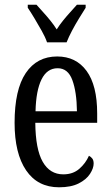

<svg xmlns="http://www.w3.org/2000/svg" viewBox="-20 -786 471 816"><path d="M231 10Q140 10 91 -62Q42 -134 42 -264Q42 -405 89.5 -475.5Q137 -546 223 -546Q303 -546 348 -484.5Q393 -423 393 -304V-264H130Q131 -152 161.5 -98.5Q192 -45 249 -45Q290 -45 317 -68.5Q344 -92 358 -124Q366 -120 372 -112.5Q378 -105 378 -91Q378 -71 362.5 -47Q347 -23 314.5 -6.5Q282 10 231 10ZM307 -313Q306 -395 287.5 -445.5Q269 -496 225 -496Q180 -496 156.5 -448.5Q133 -401 131 -313ZM180 -606Q172 -629 157 -655.5Q142 -682 126.5 -708Q111 -734 98 -753V-766H135Q149 -750 164.5 -733Q180 -716 194.5 -698Q209 -680 221 -661Q233 -680 247.5 -698Q262 -716 277.5 -733Q293 -750 307 -766H344V-753Q332 -734 316 -708Q300 -682 286 -655.5Q272 -629 263 -606Z"/></svg>

Font: Noto Serif ExtraCondensed
Style: Regular
Weight: 400
Width: 2
Designer: Monotype Design Team
Foundry: Monotype Imaging Inc.
Version: Version 2.013